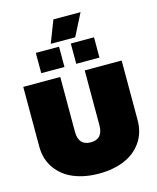

<svg xmlns="http://www.w3.org/2000/svg" viewBox="-144 -1105 992 1214"><g transform="rotate(-15 352.0 -498.5)"><path d="M268.1 -861.8 324.2 -1006.8H502L428.2 -861.8ZM162.1 -698.2V-831.1H314V-698.2ZM391.1 -698.2V-831.1H543V-698.2ZM29.8 -253.9V-644H272V-285.2Q272 -194.8 352.1 -194.8Q432.1 -194.8 432.1 -285.2V-644H673.8V-253.9Q673.8 -170.4 631.1 -109.9Q588.4 -49.3 516.4 -19.8Q444.3 9.8 352.1 9.8Q259.8 9.8 187.7 -19.8Q115.7 -49.3 72.8 -109.9Q29.8 -170.4 29.8 -253.9Z"/></g></svg>

Font: Kanit Black
Style: Regular
Weight: 900
Designer: Katatrad Team
Foundry: CadsonDemak
Version: Version 1.000;PS 001.000;hotconv 1.0.88;makeotf.lib2.5.64775